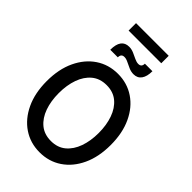

<svg xmlns="http://www.w3.org/2000/svg" viewBox="-302 -1138 1259 1259"><g transform="rotate(45 327.0 -509.0)"><path d="M327 14Q241 14 174 -31Q107 -76 68.5 -157.8Q30 -239.5 30 -350Q30 -460.5 68.5 -542.2Q107 -624 174 -669Q241 -714 327 -714Q413 -714 480 -669Q547 -624 585.2 -542.2Q623.5 -460.5 623.5 -350Q623.5 -239.5 585.2 -157.8Q547 -76 480 -31Q413 14 327 14ZM327 -91Q388.5 -91 429.5 -125.2Q470.5 -159.5 491.2 -218Q512 -276.5 512 -350Q512 -423.5 491.2 -482Q470.5 -540.5 429.5 -574.8Q388.5 -609 327 -609Q265.5 -609 224.2 -574.8Q183 -540.5 162.2 -482Q141.5 -423.5 141.5 -350Q141.5 -276.5 162.2 -218Q183 -159.5 224.2 -125.2Q265.5 -91 327 -91ZM400.5 -783.5Q378 -783.5 356.2 -793Q334.5 -802.5 315 -812.2Q295.5 -822 279 -822Q249.5 -822 249.5 -789.5H179.5Q179.5 -891.5 253.5 -891.5Q276 -891.5 297.8 -882Q319.5 -872.5 339 -863Q358.5 -853.5 375 -853.5Q404.5 -853.5 404.5 -885.5H474.5Q474.5 -836.5 455.5 -810Q436.5 -783.5 400.5 -783.5ZM175.5 -963.5V-1032.5H478.5V-963.5Z"/></g></svg>

Font: Cabin Condensed Medium
Style: Regular
Weight: 500
Width: 3
Designer: Pablo Impallari
Foundry: Pablo Impallari. http://www.impallari.com Igino Marini. http://www.ikern.com
Version: Version 3.001; ttfautohint (v1.8.3)